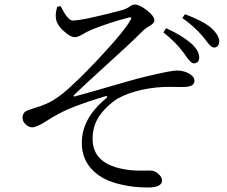

<svg xmlns="http://www.w3.org/2000/svg" viewBox="-20 -780 1006 852"><path d="M636 52Q569 52 514 38Q438 21 394 -22Q343 -71 343 -146Q343 -254 449 -342Q457 -349 455.5 -352Q454 -355 444 -352Q301 -309 237 -273Q214 -261 183 -241Q142 -215 123 -215Q108 -215 94 -228Q80 -241 80 -257Q80 -283 105 -291Q108 -292 113 -294Q166 -310 191 -322Q243 -346 308 -409Q367 -464 441 -545Q532 -643 559 -691Q569 -707 551 -702Q465 -680 386 -648Q369 -641 347 -628Q325 -615 312 -615Q292 -615 262 -643Q230 -672 228 -701Q225 -719 234 -750L249 -753L250 -751Q266 -720 275 -709Q290 -689 302 -689Q344 -688 525 -736Q542 -741 557 -752Q569 -760 578 -760Q598 -760 631 -735Q665 -709 665 -689Q665 -677 645.5 -666Q626 -655 615 -644Q553 -582 445 -485Q360 -408 309 -359Q306 -356 307 -353.5Q308 -351 312 -352Q341 -360 408 -379Q578 -429 626 -440Q633 -442 647 -445Q740 -467 765 -467Q795 -467 818 -454Q843 -440 843 -421Q843 -394 792 -394Q785 -394 771 -394Q734 -395 705 -394Q640 -391 580 -374Q518 -356 485 -331Q442 -298 420 -264Q390 -219 391 -161Q392 -49 543 -27Q574 -22 621 -23Q648 -24 658 -22Q672 -19 685.5 -6Q699 7 699 21Q699 52 636 52ZM839 -499Q828 -499 808 -527Q799 -541 793 -548Q757 -596 705 -636L717 -655Q786 -624 829 -587Q864 -555 864 -525Q864 -499 839 -499ZM928 -569Q917 -570 898 -595Q888 -609 881 -617Q841 -664 789 -700L801 -717Q881 -687 916 -657Q953 -624 953 -595Q951 -569 928 -569Z"/></svg>

Font: Cactus Classical Serif
Style: Regular
Weight: 400
Designer: Henry Chan (via Glyphwiki)、田海東、宇文滿月
Foundry: Moonlit Owen
Version: Version 1.000